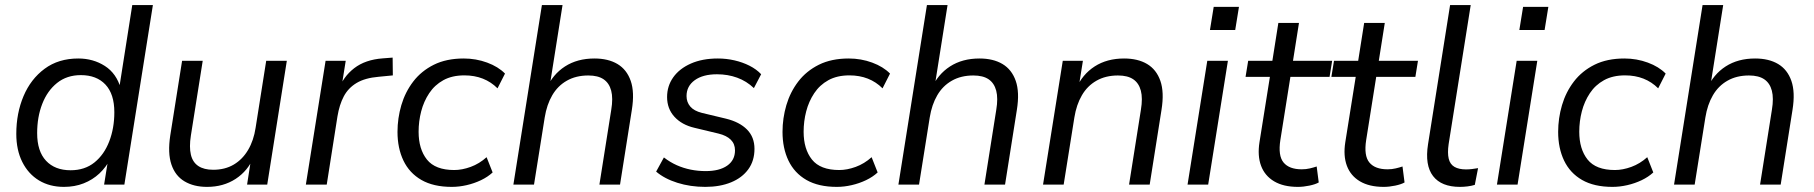

<svg xmlns="http://www.w3.org/2000/svg" viewBox="-20 -725 7125 754"><path d="M231.1 8.9Q175.1 8.9 133 -16.5Q91 -42 67.5 -89Q44 -135.9 44 -199.4Q44 -280.2 72.4 -347.5Q100.8 -414.7 155.3 -455Q209.8 -495.3 287.4 -495.3Q346 -495.3 391.9 -465.9Q437.8 -436.5 454.8 -376.1L447.8 -376.6L499.4 -705H580.4L468.4 0H388.8L405.4 -103.1H414.6Q397.1 -69 370.4 -43.8Q343.6 -18.7 308.4 -4.9Q273.3 8.9 231.1 8.9ZM257.3 -56.4Q312.9 -56.4 351 -87.1Q389.1 -117.9 409 -169.8Q429 -221.7 429 -284.1Q429 -355.8 394.1 -392.9Q359.2 -430 297.6 -430Q242.5 -430 204.1 -399.2Q165.8 -368.4 145.9 -317Q125.9 -265.7 125.9 -202.2Q125.9 -131 160.8 -93.7Q195.7 -56.4 257.3 -56.4Z M793.1 8.9Q741.1 8.9 704.6 -12.8Q668.1 -34.5 653.1 -79.2Q638.1 -123.9 648.6 -192.8L695.1 -486.3H776.1L729.6 -192.7Q722.5 -147.7 729.6 -117.6Q736.7 -87.6 759 -72.9Q781.2 -58.3 817.1 -58.3Q863.6 -58.3 898 -78.7Q932.4 -99.1 954.3 -136.2Q976.3 -173.3 983.8 -223.3L1025.4 -486.3H1106.4L1029.4 0H950.3L967.4 -110.1H977.5Q953.6 -53.9 905.4 -22.5Q857.3 8.9 793.1 8.9Z M1181.1 0 1258.6 -486.3H1337.7L1319.2 -370.5H1308.7Q1327.2 -423.3 1370.9 -457.1Q1414.6 -490.8 1483.2 -495.8L1521.9 -498.8L1522.7 -428.9L1467.1 -423.5Q1413.6 -419 1380.6 -399.3Q1347.6 -379.6 1330.1 -346.6Q1312.7 -313.6 1305.2 -267.8L1263.1 0Z M1754.3 8.9Q1682.2 8.9 1634.9 -18.3Q1587.7 -45.5 1564.3 -94.4Q1541 -143.3 1541 -207.2Q1541 -260.6 1556.1 -312.1Q1571.3 -363.6 1602.9 -404.9Q1634.5 -446.2 1683.8 -470.8Q1733.2 -495.3 1801 -495.3Q1849.5 -495.3 1893.1 -479.2Q1936.8 -463.1 1963.2 -436L1933.8 -378.1Q1908.6 -403.4 1876 -416.2Q1843.5 -429 1803.7 -429Q1755.4 -429 1721.1 -410.1Q1686.9 -391.2 1665.5 -358.9Q1644.1 -326.7 1634 -287.6Q1623.9 -248.5 1623.9 -207.6Q1623.9 -139.5 1656.6 -98.4Q1689.4 -57.3 1763.9 -57.3Q1794.5 -57.3 1828.4 -69.6Q1862.3 -82 1890.9 -107.7L1914.6 -47.8Q1895.6 -30.2 1868.9 -17.4Q1842.2 -4.7 1812.5 2.1Q1782.8 8.9 1754.3 8.9Z M1996.1 0 2108.1 -705H2189.1L2137 -376.2H2125.5Q2150.5 -432.9 2198.8 -464.1Q2247.2 -495.3 2314.4 -495.3Q2368.4 -495.3 2404.9 -473.6Q2441.4 -451.8 2456.9 -407.4Q2472.4 -362.9 2461.4 -294.1L2414.9 0H2333.9L2380.4 -293.7Q2388 -339.1 2380.2 -369Q2372.3 -398.8 2350.3 -413.7Q2328.3 -428.6 2290.4 -428.6Q2241.9 -428.6 2206 -408.1Q2170.1 -387.7 2148.7 -350.8Q2127.2 -314 2119.1 -263.5L2077.1 0Z M2749.8 8.9Q2691 8.9 2640.2 -7.1Q2589.4 -23.1 2556.7 -51.1L2587.2 -106.7Q2611.2 -88.1 2637.6 -76.3Q2664 -64.6 2692.7 -58.8Q2721.3 -53.1 2751.4 -53.1Q2805.3 -53.1 2835.9 -74.6Q2866.4 -96 2866.4 -134.6Q2866.4 -159.9 2849.8 -176.4Q2833.1 -192.8 2801.8 -200.4L2707.2 -223.1Q2657.5 -234.7 2628.6 -266.4Q2599.7 -298.1 2599.7 -343.9Q2599.7 -387.3 2623.9 -421.4Q2648.1 -455.5 2693.1 -475.4Q2738.1 -495.3 2799 -495.3Q2832.1 -495.3 2864.1 -488Q2896 -480.7 2923.4 -466.9Q2950.8 -453 2969.1 -433.5L2940.6 -379Q2911.7 -406.6 2875 -419.9Q2838.3 -433.3 2795.7 -433.3Q2740.3 -433.3 2708.2 -410Q2676.1 -386.7 2676.1 -347.7Q2676.1 -323.9 2690.8 -306.6Q2705.5 -289.4 2736.3 -281.7L2831 -259Q2884.1 -246 2913.5 -216.4Q2942.9 -186.7 2942.9 -140.4Q2942.9 -93.6 2918.7 -60.3Q2894.6 -26.9 2851 -9Q2807.5 8.9 2749.8 8.9Z M3266.3 8.9Q3194.2 8.9 3146.9 -18.3Q3099.7 -45.5 3076.3 -94.4Q3053 -143.3 3053 -207.2Q3053 -260.6 3068.1 -312.1Q3083.3 -363.6 3114.9 -404.9Q3146.5 -446.2 3195.8 -470.8Q3245.2 -495.3 3313 -495.3Q3361.5 -495.3 3405.1 -479.2Q3448.8 -463.1 3475.2 -436L3445.8 -378.1Q3420.6 -403.4 3388 -416.2Q3355.5 -429 3315.7 -429Q3267.4 -429 3233.1 -410.1Q3198.9 -391.2 3177.5 -358.9Q3156.1 -326.7 3146 -287.6Q3135.9 -248.5 3135.9 -207.6Q3135.9 -139.5 3168.6 -98.4Q3201.4 -57.3 3275.9 -57.3Q3306.5 -57.3 3340.4 -69.6Q3374.3 -82 3402.9 -107.7L3426.6 -47.8Q3407.6 -30.2 3380.9 -17.4Q3354.2 -4.7 3324.5 2.1Q3294.8 8.9 3266.3 8.9Z M3508.1 0 3620.1 -705H3701.1L3649 -376.2H3637.5Q3662.5 -432.9 3710.8 -464.1Q3759.2 -495.3 3826.4 -495.3Q3880.4 -495.3 3916.9 -473.6Q3953.4 -451.8 3968.9 -407.4Q3984.4 -362.9 3973.4 -294.1L3926.9 0H3845.9L3892.4 -293.7Q3900 -339.1 3892.2 -369Q3884.3 -398.8 3862.3 -413.7Q3840.3 -428.6 3802.4 -428.6Q3753.9 -428.6 3718 -408.1Q3682.1 -387.7 3660.7 -350.8Q3639.2 -314 3631.1 -263.5L3589.1 0Z M4076.1 0 4153.6 -486.3H4232.7L4215.1 -376.2H4205.5Q4230.5 -432.9 4278.8 -464.1Q4327.2 -495.3 4394.4 -495.3Q4448.4 -495.3 4484.9 -473.6Q4521.4 -451.8 4536.9 -407.4Q4552.4 -362.9 4541.4 -294.1L4494.9 0H4413.9L4460.4 -293.7Q4468 -339.1 4460.2 -369Q4452.3 -398.8 4430.3 -413.7Q4408.3 -428.6 4370.4 -428.6Q4321.9 -428.6 4286 -408.1Q4250.1 -387.7 4228.7 -350.8Q4207.2 -314 4199.1 -263.5L4157.1 0Z M4731.6 -607.3 4746.3 -698H4845.5L4830.8 -607.3ZM4643.6 0 4721.1 -486.3H4802.1L4724.6 0Z M5076.9 8.9Q5020.3 8.9 4983.6 -12.9Q4946.9 -34.8 4932.3 -74Q4917.7 -113.3 4926.1 -166.6L4967 -423.1H4871.4L4881.7 -486.3H4976.7L5000.2 -635H5081.2L5057.7 -486.3H5211.5L5201.3 -423.1H5047.5L5008.1 -175.2Q4998.5 -113.6 5020.6 -86.9Q5042.7 -60.1 5092.1 -60.1Q5109.2 -60.1 5124 -63.7Q5138.8 -67.2 5150.7 -71.2L5158.8 -8.5Q5146 -1.1 5122.3 3.9Q5098.7 8.9 5076.9 8.9Z M5413.9 8.9Q5357.3 8.9 5320.6 -12.9Q5283.9 -34.8 5269.3 -74Q5254.7 -113.3 5263.1 -166.6L5304 -423.1H5208.4L5218.7 -486.3H5313.7L5337.2 -635H5418.2L5394.7 -486.3H5548.5L5538.3 -423.1H5384.5L5345.1 -175.2Q5335.5 -113.6 5357.6 -86.9Q5379.7 -60.1 5429.1 -60.1Q5446.2 -60.1 5461 -63.7Q5475.8 -67.2 5487.7 -71.2L5495.8 -8.5Q5483 -1.1 5459.3 3.9Q5435.7 8.9 5413.9 8.9Z M5713.3 8.9Q5640.5 8.9 5607.8 -33.5Q5575 -76 5588 -158.5L5674.6 -705H5755.6L5668.9 -159Q5663.9 -124.1 5669.2 -102Q5674.4 -79.8 5691.8 -69.7Q5709.1 -59.7 5737.3 -59.7Q5749.4 -59.7 5760.9 -61.2Q5772.4 -62.7 5784.5 -64.7L5771.7 1Q5758.9 5 5743.2 7Q5727.6 8.9 5713.3 8.9Z M5946.6 -607.3 5961.3 -698H6060.5L6045.8 -607.3ZM5858.6 0 5936.1 -486.3H6017.1L5939.6 0Z M6312.3 8.9Q6240.2 8.9 6192.9 -18.3Q6145.7 -45.5 6122.3 -94.4Q6099 -143.3 6099 -207.2Q6099 -260.6 6114.1 -312.1Q6129.3 -363.6 6160.9 -404.9Q6192.5 -446.2 6241.8 -470.8Q6291.2 -495.3 6359 -495.3Q6407.5 -495.3 6451.1 -479.2Q6494.8 -463.1 6521.2 -436L6491.8 -378.1Q6466.6 -403.4 6434 -416.2Q6401.5 -429 6361.7 -429Q6313.4 -429 6279.1 -410.1Q6244.9 -391.2 6223.5 -358.9Q6202.1 -326.7 6192 -287.6Q6181.9 -248.5 6181.9 -207.6Q6181.9 -139.5 6214.6 -98.4Q6247.4 -57.3 6321.9 -57.3Q6352.5 -57.3 6386.4 -69.6Q6420.3 -82 6448.9 -107.7L6472.6 -47.8Q6453.6 -30.2 6426.9 -17.4Q6400.2 -4.7 6370.5 2.1Q6340.8 8.9 6312.3 8.9Z M6554.1 0 6666.1 -705H6747.1L6695 -376.2H6683.5Q6708.5 -432.9 6756.8 -464.1Q6805.2 -495.3 6872.4 -495.3Q6926.4 -495.3 6962.9 -473.6Q6999.4 -451.8 7014.9 -407.4Q7030.4 -362.9 7019.4 -294.1L6972.9 0H6891.9L6938.4 -293.7Q6946 -339.1 6938.2 -369Q6930.3 -398.8 6908.3 -413.7Q6886.3 -428.6 6848.4 -428.6Q6799.9 -428.6 6764 -408.1Q6728.1 -387.7 6706.7 -350.8Q6685.2 -314 6677.1 -263.5L6635.1 0Z"/></svg>

Font: Nunito Sans 12pt ExtraLight
Style: Italic
Weight: 200
Italic angle: -9°
Designer: Vernon Adams
Foundry: Vernon Adams
Version: Version 3.101;gftools[0.9.27]